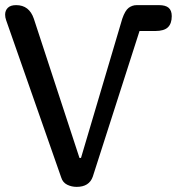

<svg xmlns="http://www.w3.org/2000/svg" viewBox="-35 -729 690 749"><path d="M498 -709H585Q611 -709 623 -698.5Q635 -688 635 -666Q635 -637 620 -622.5Q605 -608 570 -608H475L461 -649Q461 -680 469 -694.5Q477 -709 498 -709ZM499 -709Q513 -709 521.5 -701.5Q530 -694 530 -682Q530 -670 525 -657L327 -40Q313 0 264 0Q244 0 227 -8.5Q210 -17 204 -36L-11 -650Q-15 -661 -15 -672Q-15 -688 -4.5 -698.5Q6 -709 28 -709Q79 -709 97 -656L275 -113H281L442 -656Q453 -688 467 -698.5Q481 -709 499 -709Z"/></svg>

Font: Marmelad for Arash.Academy
Style: Regular
Weight: 400
Designer: Manvel Shmavonyan
Foundry: Cyreal
Version: Version 1.110;Glyphs 3.2 (3202)